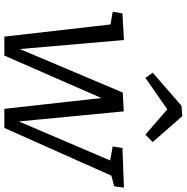

<svg xmlns="http://www.w3.org/2000/svg" viewBox="-8 -824 834 857"><g transform="rotate(90 408.5 -395.0)"><path d="M142.9 2 87.9 -479.2 98.3 -470.2 32 -481.5 39 -525 158.2 -531.7 200.5 -43.2H188.4L392.6 -526.4L476.6 -531L523.2 -45.9H514.5L700 -480.2L704.7 -468.5L633.4 -481.5L639.7 -525L816.9 -531.7L811.2 -488.2L751.9 -472.5L766.9 -483.2L550.7 2H465.3L412.7 -470.4L433.8 -469.4L227.6 2ZM327.4 -627.6 304 -660.1 451.4 -788.5 497.9 -792.2 613.6 -660.1 580.5 -627.6 444 -745.4 495.3 -744.7Z"/></g></svg>

Font: Bitter Thin
Style: Italic
Weight: 100
Italic angle: -9°
Designer: Sol Matas, and Bitter project Authors
Foundry: Sol Matas
Version: Version 2.002